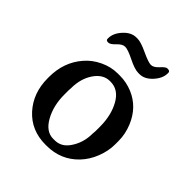

<svg xmlns="http://www.w3.org/2000/svg" viewBox="-180 -765 888 888"><g transform="rotate(45 264.0 -321.0)"><path d="M377.4 -204.1V-233.4Q377.4 -308.1 347.2 -361.8Q316.9 -415.5 265.1 -415.5H260.7Q217.3 -415.5 187 -371.6Q156.7 -327.6 156.7 -263.2L155.8 -251.5V-222.7Q155.8 -149.4 186.3 -95.2Q216.8 -41 263.7 -41H273.4Q314.9 -41 341.3 -77.1Q376 -124.5 376 -187Q377.4 -203.1 377.4 -204.1ZM261.2 -465.8H275.9Q318.4 -465.8 358.4 -449.2Q433.6 -417.5 466.8 -336.9Q484.9 -292.5 484.9 -248.5V-224.6Q484.9 -181.6 467.5 -137.5Q450.2 -93.3 419.9 -61.5Q357.9 3.4 264.6 3.4H257.3Q164.6 3.4 106 -61Q47.9 -125.5 47.9 -221.2V-229.5Q47.9 -326.2 106 -393.1Q133.8 -425.8 175.8 -445.8Q217.8 -465.8 261.2 -465.8ZM205.1 -644.5H212.9Q234.4 -644.5 279.5 -623.3Q324.7 -602.1 341.8 -602.1Q358.9 -602.1 378.2 -623.3Q397.5 -644.5 406.2 -644.5H410.2Q424.8 -644.5 424.8 -633.8V-629.9Q424.8 -597.2 396.2 -565.9Q367.7 -534.7 335 -534.7H326.7Q302.7 -534.7 259.8 -556.2Q216.8 -577.6 198.7 -577.6Q180.7 -577.6 161.4 -556.6Q142.1 -535.6 128.4 -535.6Q114.7 -535.6 114.7 -545.9V-549.8Q114.7 -582.5 143.1 -613.5Q171.4 -644.5 205.1 -644.5Z"/></g></svg>

Font: Averia Serif
Style: Regular
Weight: 500
Version: Version 1.0